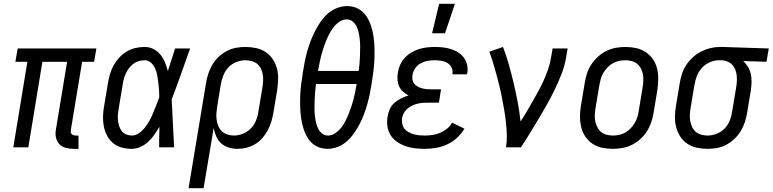

<svg xmlns="http://www.w3.org/2000/svg" viewBox="-20 -775 4064 1010"><path d="M366 8Q345 8 325 2.5Q305 -3 292 -17Q279 -31 274.5 -51Q270 -71 274 -93L333 -450H203L129 0H50L124 -450H61L73 -520H487L475 -450H412L353 -93Q352 -86 352.5 -80Q353 -74 357 -70Q361 -66 366.5 -64Q372 -62 378 -62H393V8Z M673 8Q646 8 620 1Q594 -6 574.5 -22.5Q555 -39 543 -62Q531 -85 526 -111Q521 -137 522 -164.5Q523 -192 528 -219L548 -339Q552 -363 559 -386.5Q566 -410 578 -431.5Q590 -453 607.5 -472Q625 -491 646.5 -504Q668 -517 692.5 -522.5Q717 -528 740 -528Q766 -528 787.5 -517Q809 -506 824 -487.5Q839 -469 848 -446.5Q857 -424 863 -401L864 -404Q873 -433 882.5 -462Q892 -491 901 -520H980Q956 -453 932.5 -386Q909 -319 883 -252Q887 -189 889.5 -126Q892 -63 896 0H817Q817 -27 817.5 -54Q818 -81 819 -108Q806 -87 792 -66.5Q778 -46 760 -29.5Q742 -13 719 -2.5Q696 8 673 8ZM674 -62Q694 -62 713 -76Q732 -90 745 -107.5Q758 -125 768.5 -144.5Q779 -164 787 -184Q795 -204 803 -224Q811 -244 818 -264Q818 -284 816.5 -303.5Q815 -323 812.5 -342Q810 -361 807 -379.5Q804 -398 796 -415Q788 -432 774.5 -445Q761 -458 741 -458Q726 -458 710 -453.5Q694 -449 681 -439Q668 -429 658 -415.5Q648 -402 641.5 -387.5Q635 -373 631 -358Q627 -343 625 -328L605 -208Q602 -192 600.5 -175.5Q599 -159 600.5 -143.5Q602 -128 606.5 -113Q611 -98 620 -86Q629 -74 643.5 -68Q658 -62 674 -62Z M972 215 1064 -339Q1068 -364 1076 -388Q1084 -412 1097 -434.5Q1110 -457 1129.5 -475.5Q1149 -494 1173 -506.5Q1197 -519 1221.5 -523.5Q1246 -528 1271 -528Q1300 -528 1327.5 -522Q1355 -516 1377.5 -501Q1400 -486 1415 -463.5Q1430 -441 1437 -414Q1444 -387 1443 -358.5Q1442 -330 1438 -301L1418 -181Q1414 -158 1407 -134.5Q1400 -111 1388.5 -89.5Q1377 -68 1360.5 -49Q1344 -30 1322.5 -17Q1301 -4 1277 2Q1253 8 1230 8Q1205 8 1182.5 1Q1160 -6 1143.5 -21Q1127 -36 1117.5 -57.5Q1108 -79 1104 -102L1051 215ZM1211 -62Q1235 -62 1259 -72Q1283 -82 1301 -101Q1319 -120 1328 -144Q1337 -168 1340 -192L1360 -312Q1363 -330 1364 -347.5Q1365 -365 1362.5 -381.5Q1360 -398 1353 -413Q1346 -428 1333.5 -438.5Q1321 -449 1304.5 -453.5Q1288 -458 1271 -458Q1247 -458 1222 -448Q1197 -438 1180 -419Q1163 -400 1154 -376Q1145 -352 1141 -328L1123 -217Q1120 -199 1118.5 -181Q1117 -163 1119.5 -145.5Q1122 -128 1128.5 -112Q1135 -96 1147 -84.5Q1159 -73 1176 -67.5Q1193 -62 1211 -62Z M1703 8Q1672 8 1645.5 -5.5Q1619 -19 1603 -43Q1587 -67 1577.5 -95Q1568 -123 1564 -153Q1560 -183 1559 -213.5Q1558 -244 1559.5 -275Q1561 -306 1565 -337Q1569 -368 1574 -399Q1578 -426 1583.5 -453Q1589 -480 1596.5 -506.5Q1604 -533 1614 -559Q1624 -585 1636.5 -610Q1649 -635 1665.5 -659Q1682 -683 1703.5 -702.5Q1725 -722 1752 -732.5Q1779 -743 1806 -743Q1837 -743 1863.5 -729.5Q1890 -716 1906 -692Q1922 -668 1931.5 -640Q1941 -612 1945 -582Q1949 -552 1950 -521.5Q1951 -491 1949.5 -460Q1948 -429 1944 -398Q1940 -367 1935 -336Q1931 -309 1925.5 -282Q1920 -255 1912.5 -228.5Q1905 -202 1895.5 -176Q1886 -150 1873 -125Q1860 -100 1843.5 -76Q1827 -52 1805.5 -32.5Q1784 -13 1757 -2.5Q1730 8 1703 8ZM1867 -402Q1870 -422 1871.5 -441.5Q1873 -461 1873.5 -480.5Q1874 -500 1874.5 -519.5Q1875 -539 1873.5 -558Q1872 -577 1868.5 -595.5Q1865 -614 1858 -631Q1851 -648 1837 -660.5Q1823 -673 1803 -673Q1784 -673 1765.5 -660.5Q1747 -648 1734.5 -631.5Q1722 -615 1712 -596Q1702 -577 1694.5 -558Q1687 -539 1680.5 -519.5Q1674 -500 1669 -480.5Q1664 -461 1660.5 -441.5Q1657 -422 1653 -402ZM1706 -62Q1725 -62 1743.5 -74.5Q1762 -87 1775 -103.5Q1788 -120 1797.5 -139Q1807 -158 1814.5 -177Q1822 -196 1828.5 -215.5Q1835 -235 1840 -254.5Q1845 -274 1849 -293.5Q1853 -313 1856 -333H1642Q1640 -313 1638 -293.5Q1636 -274 1635.5 -254.5Q1635 -235 1634.5 -215.5Q1634 -196 1635.5 -177Q1637 -158 1640.5 -139.5Q1644 -121 1651 -104Q1658 -87 1672 -74.5Q1686 -62 1706 -62Z M2253 -600 2290 -755H2373L2321 -600ZM2214 8Q2188 8 2162 5Q2136 2 2112.5 -6.5Q2089 -15 2068.5 -29Q2048 -43 2035 -63.5Q2022 -84 2018 -110Q2014 -136 2019 -162Q2022 -182 2030.5 -201Q2039 -220 2055 -234Q2071 -248 2090 -257.5Q2109 -267 2129 -273Q2113 -281 2100 -293Q2087 -305 2079.5 -321Q2072 -337 2071 -355.5Q2070 -374 2073 -393Q2076 -414 2085 -434Q2094 -454 2109 -470.5Q2124 -487 2143.5 -498.5Q2163 -510 2183.5 -516.5Q2204 -523 2225 -525.5Q2246 -528 2267 -528Q2289 -528 2311 -525.5Q2333 -523 2353.5 -516.5Q2374 -510 2391.5 -498.5Q2409 -487 2421 -470.5Q2433 -454 2437.5 -432.5Q2442 -411 2438 -389L2437 -384H2359L2360 -386Q2363 -404 2355.5 -419.5Q2348 -435 2334 -443.5Q2320 -452 2302.5 -455Q2285 -458 2267 -458Q2249 -458 2230.5 -455Q2212 -452 2194 -442.5Q2176 -433 2164.5 -416.5Q2153 -400 2150 -381Q2148 -369 2149.5 -357Q2151 -345 2158 -336Q2165 -327 2175 -321Q2185 -315 2196.5 -311.5Q2208 -308 2220 -306.5Q2232 -305 2244 -305H2300L2289 -235H2233Q2219 -235 2204.5 -234Q2190 -233 2176 -229.5Q2162 -226 2148.5 -219.5Q2135 -213 2123.5 -203.5Q2112 -194 2104.5 -180.5Q2097 -167 2095 -153Q2093 -138 2096 -123.5Q2099 -109 2107.5 -98Q2116 -87 2129 -80Q2142 -73 2155.5 -69Q2169 -65 2184 -63.5Q2199 -62 2215 -62Q2234 -62 2254.5 -65Q2275 -68 2294.5 -76Q2314 -84 2331 -97.5Q2348 -111 2358 -130L2423 -98Q2407 -71 2383.5 -49.5Q2360 -28 2331.5 -15Q2303 -2 2273 3Q2243 8 2214 8Z M2642 0Q2647 -33 2646 -66Q2645 -99 2641.5 -131.5Q2638 -164 2632.5 -195.5Q2627 -227 2621 -258.5Q2615 -290 2607.5 -321Q2600 -352 2591.5 -383Q2583 -414 2574 -444Q2565 -474 2554 -503L2626 -528Q2644 -481 2657.5 -433Q2671 -385 2682.5 -336Q2694 -287 2703.5 -237Q2713 -187 2718 -136Q2736 -162 2751.5 -189Q2767 -216 2782.5 -243Q2798 -270 2813 -297.5Q2828 -325 2840.5 -353Q2853 -381 2863 -410Q2873 -439 2878 -468L2887 -520H2966L2957 -468Q2950 -427 2934 -386Q2918 -345 2899 -305.5Q2880 -266 2858.5 -227.5Q2837 -189 2814 -151Q2791 -113 2768 -75Q2745 -37 2720 0Z M3203 8Q3174 8 3146.5 2Q3119 -4 3096.5 -19Q3074 -34 3059 -56.5Q3044 -79 3037.5 -106Q3031 -133 3031 -161.5Q3031 -190 3036 -219L3056 -339Q3060 -364 3068 -389Q3076 -414 3091 -436.5Q3106 -459 3126 -477Q3146 -495 3170 -507Q3194 -519 3219.5 -523.5Q3245 -528 3270 -528Q3299 -528 3326.5 -522Q3354 -516 3376.5 -501Q3399 -486 3414.5 -463.5Q3430 -441 3436.5 -414Q3443 -387 3442.5 -358.5Q3442 -330 3438 -301L3418 -181Q3414 -156 3405.5 -131Q3397 -106 3382.5 -83.5Q3368 -61 3348 -43Q3328 -25 3304 -13Q3280 -1 3254 3.5Q3228 8 3203 8ZM3204 -62Q3221 -62 3237.5 -65.5Q3254 -69 3269.5 -78Q3285 -87 3297.5 -100Q3310 -113 3319 -128Q3328 -143 3333 -159.5Q3338 -176 3340 -192L3360 -312Q3363 -330 3364 -347.5Q3365 -365 3362.5 -381.5Q3360 -398 3352.5 -413Q3345 -428 3332.5 -438.5Q3320 -449 3303.5 -453.5Q3287 -458 3270 -458Q3253 -458 3236 -454.5Q3219 -451 3203.5 -442Q3188 -433 3175.5 -420Q3163 -407 3154 -392Q3145 -377 3140.5 -360.5Q3136 -344 3133 -328L3113 -208Q3110 -190 3109 -172.5Q3108 -155 3111 -138.5Q3114 -122 3121.5 -107Q3129 -92 3141 -81.5Q3153 -71 3170 -66.5Q3187 -62 3204 -62Z M3702 8Q3673 8 3645.5 2Q3618 -4 3595.5 -19Q3573 -34 3558.5 -56.5Q3544 -79 3537 -106Q3530 -133 3530.5 -161.5Q3531 -190 3536 -219L3556 -339Q3560 -364 3568 -388Q3576 -412 3590.5 -434Q3605 -456 3625 -474Q3645 -492 3668.5 -504Q3692 -516 3717 -522Q3742 -528 3766 -528H3781L4024 -520L4012 -450L3889 -454Q3904 -441 3914.5 -423.5Q3925 -406 3929.5 -386Q3934 -366 3933.5 -344Q3933 -322 3930 -301L3910 -181Q3906 -156 3898 -132Q3890 -108 3876.5 -85.5Q3863 -63 3843.5 -44.5Q3824 -26 3800.5 -13.5Q3777 -1 3752 3.5Q3727 8 3702 8ZM3703 -62Q3727 -62 3751.5 -72Q3776 -82 3793.5 -101Q3811 -120 3820 -144Q3829 -168 3832 -192L3852 -312Q3855 -328 3856 -344.5Q3857 -361 3855.5 -377Q3854 -393 3848.5 -407.5Q3843 -422 3833 -433Q3823 -444 3808.5 -450.5Q3794 -457 3779 -458H3762Q3738 -458 3714 -447.5Q3690 -437 3672.5 -418Q3655 -399 3646 -375.5Q3637 -352 3633 -328L3613 -208Q3610 -190 3609 -172.5Q3608 -155 3611 -138.5Q3614 -122 3621 -107Q3628 -92 3640 -81.5Q3652 -71 3669 -66.5Q3686 -62 3703 -62Z"/></svg>

Font: Iosevka Algr
Style: Italic
Weight: 400
Italic angle: -9°
Monospace: yes
Designer: Belleve Invis
Foundry: Belleve Invis
Version: Version 26.0.2; ttfautohint (v1.8.3)